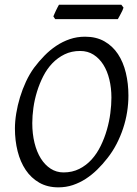

<svg xmlns="http://www.w3.org/2000/svg" viewBox="-20 -787 585 822"><path d="M457 -369.1Q457 -410.2 448.2 -446.5Q439.5 -482.9 422.4 -510Q405.3 -537.1 380.4 -553Q355.5 -568.8 323.2 -568.8Q286.1 -568.8 256.6 -554.4Q227.1 -540 204.1 -516.1Q181.2 -492.2 165 -460.4Q148.9 -428.7 138.4 -394.5Q127.9 -360.4 123 -325.4Q118.2 -290.5 118.2 -259.8Q118.2 -214.4 127.7 -175.5Q137.2 -136.7 154.8 -108.6Q172.4 -80.6 197 -64.7Q221.7 -48.8 252 -48.8Q289.6 -48.8 319.6 -64Q349.6 -79.1 372.3 -104.2Q395 -129.4 411.1 -162.4Q427.2 -195.3 437.5 -231Q447.8 -266.6 452.4 -302.5Q457 -338.4 457 -369.1ZM529.8 -377.9Q529.8 -343.3 524.2 -307.6Q518.6 -272 507.1 -237.3Q495.6 -202.6 478.8 -170.2Q461.9 -137.7 439.9 -109.9Q419.4 -83.5 396.2 -60.8Q373 -38.1 346.9 -21.2Q320.8 -4.4 291.7 5.4Q262.7 15.1 230 15.1Q183.1 15.1 148.2 -4.9Q113.3 -24.9 90.1 -59.3Q66.9 -93.8 55.4 -139.6Q43.9 -185.5 43.9 -236.8Q43.9 -267.6 49.6 -302Q55.2 -336.4 65.7 -370.8Q76.2 -405.3 91.3 -437.7Q106.4 -470.2 126 -497.1Q146.5 -524.4 170.2 -548.6Q193.8 -572.8 220.9 -590.8Q248 -608.9 278.8 -619.4Q309.6 -629.9 344.2 -629.9Q392.1 -629.9 427.2 -609.9Q462.4 -589.8 485.1 -555.4Q507.8 -521 518.8 -475.1Q529.8 -429.2 529.8 -377.9ZM508.8 -754.4Q507.3 -749 504.2 -742.2Q501 -735.4 497.3 -728.5Q493.7 -721.7 490.2 -715.3Q486.8 -709 484.4 -705.1H216.3L208.5 -716.8Q210.4 -721.7 213.4 -728.3Q216.3 -734.9 219.5 -741.7Q222.7 -748.5 226.1 -755.1Q229.5 -761.7 232.4 -766.6H499.5Z"/></svg>

Font: Gentium Plus Eur
Style: Italic
Weight: 400
Italic angle: -8°
Designer: J. Victor Gaultney, Annie Olsen, Iska Routamaa, Becca Hirsbrunner
Foundry: SIL International
Version: Version 5.000